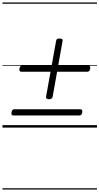

<svg xmlns="http://www.w3.org/2000/svg" viewBox="-20 -1030 803 1550"><path d="M376 -229Q361 -229 355.5 -234.5Q350 -240 352 -250L433 -700Q435 -711 441 -715Q447 -719 460 -719Q476 -719 482 -714Q488 -709 485 -698L405 -249Q402 -239 396 -234Q390 -229 376 -229ZM88 -98Q78 -98 74.5 -104Q71 -110 73 -123Q77 -148 96 -148H630Q639 -148 642.5 -141.5Q646 -135 644 -122Q640 -98 621 -98ZM152 -451Q142 -451 138.5 -457Q135 -463 137 -476Q141 -501 160 -501H693Q703 -501 706.5 -494.5Q710 -488 708 -475Q704 -451 685 -451ZM0 490H763V500H0ZM0 -20H763V0H0ZM0 -505H763V-500H0ZM0 -1010H763V-1000H0Z"/></svg>

Font: Playwrite ZA Guides
Style: Regular
Weight: 400
Designer: Veronika Burian, José Scaglione
Foundry: TypeTogether
Version: Version 1.003